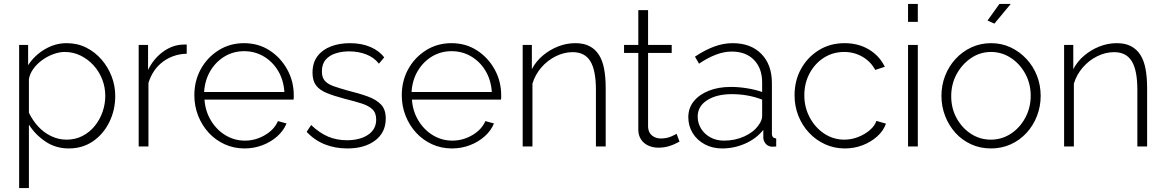

<svg xmlns="http://www.w3.org/2000/svg" viewBox="-20 -750 5966 983"><path d="M332 10Q265 10 212.5 -25.5Q160 -61 128 -112V213H78V-520H124V-416Q156 -466 209 -497.5Q262 -529 321 -529Q376 -529 421 -506.5Q466 -484 499.5 -445.5Q533 -407 551.5 -359Q570 -311 570 -259Q570 -187 540 -125.5Q510 -64 456.5 -27Q403 10 332 10ZM320 -35Q366 -35 402.5 -54Q439 -73 465 -105Q491 -137 505 -177Q519 -217 519 -259Q519 -304 503 -344.5Q487 -385 458.5 -416Q430 -447 392.5 -465.5Q355 -484 311 -484Q284 -484 253.5 -473Q223 -462 195.5 -442Q168 -422 150 -396.5Q132 -371 128 -344V-173Q146 -135 174.5 -103.5Q203 -72 241 -53.5Q279 -35 320 -35Z M936 -475Q866 -473 813.5 -433.5Q761 -394 740 -325V0H690V-520H738V-392Q765 -447 810 -481.5Q855 -516 905 -521Q915 -522 923 -522Q931 -522 936 -522Z M1232 10Q1177 10 1130 -11.5Q1083 -33 1048.5 -70.5Q1014 -108 994.5 -157.5Q975 -207 975 -262Q975 -336 1008 -396Q1041 -456 1099 -492.5Q1157 -529 1229 -529Q1303 -529 1360 -492Q1417 -455 1450.5 -394.5Q1484 -334 1484 -262Q1484 -256 1484 -250Q1484 -244 1483 -240H1027Q1031 -181 1060 -133Q1089 -85 1134.5 -57.5Q1180 -30 1234 -30Q1288 -30 1336 -58Q1384 -86 1403 -130L1447 -118Q1432 -81 1399.5 -52Q1367 -23 1323.5 -6.5Q1280 10 1232 10ZM1025 -279H1436Q1432 -340 1404 -387Q1376 -434 1330.5 -461Q1285 -488 1230 -488Q1175 -488 1130 -461Q1085 -434 1057 -387Q1029 -340 1025 -279Z M1758 10Q1696 10 1643 -11Q1590 -32 1550 -75L1573 -110Q1616 -69 1660 -50.5Q1704 -32 1756 -32Q1823 -32 1864.5 -60Q1906 -88 1906 -138Q1906 -172 1886.5 -190.5Q1867 -209 1830.5 -220.5Q1794 -232 1742 -245Q1689 -259 1652.5 -274Q1616 -289 1598 -313Q1580 -337 1580 -378Q1580 -429 1605.5 -462.5Q1631 -496 1674.5 -512.5Q1718 -529 1771 -529Q1832 -529 1877.5 -509Q1923 -489 1947 -456L1920 -424Q1895 -456 1855 -471.5Q1815 -487 1767 -487Q1731 -487 1699 -477Q1667 -467 1647.5 -444.5Q1628 -422 1628 -384Q1628 -354 1642.5 -337Q1657 -320 1686 -309.5Q1715 -299 1758 -287Q1819 -272 1863 -256Q1907 -240 1931 -214.5Q1955 -189 1955 -143Q1955 -72 1901 -31Q1847 10 1758 10Z M2294 10Q2239 10 2192 -11.5Q2145 -33 2110.5 -70.5Q2076 -108 2056.5 -157.5Q2037 -207 2037 -262Q2037 -336 2070 -396Q2103 -456 2161 -492.5Q2219 -529 2291 -529Q2365 -529 2422 -492Q2479 -455 2512.5 -394.5Q2546 -334 2546 -262Q2546 -256 2546 -250Q2546 -244 2545 -240H2089Q2093 -181 2122 -133Q2151 -85 2196.5 -57.5Q2242 -30 2296 -30Q2350 -30 2398 -58Q2446 -86 2465 -130L2509 -118Q2494 -81 2461.5 -52Q2429 -23 2385.5 -6.5Q2342 10 2294 10ZM2087 -279H2498Q2494 -340 2466 -387Q2438 -434 2392.5 -461Q2347 -488 2292 -488Q2237 -488 2192 -461Q2147 -434 2119 -387Q2091 -340 2087 -279Z M3081 0H3031V-290Q3031 -390 3002.5 -436.5Q2974 -483 2912 -483Q2868 -483 2825.5 -462Q2783 -441 2751.5 -404.5Q2720 -368 2706 -322V0H2656V-520H2703V-396Q2724 -436 2759 -465.5Q2794 -495 2837 -512Q2880 -529 2926 -529Q2969 -529 2998.5 -513.5Q3028 -498 3046.5 -469Q3065 -440 3073 -397Q3081 -354 3081 -299Z M3459 -25Q3454 -23 3439 -15Q3424 -7 3401 -0.5Q3378 6 3350 6Q3323 6 3299.5 -4.5Q3276 -15 3262 -36Q3248 -57 3248 -87V-479H3175V-520H3248V-698H3298V-520H3419V-479H3298V-99Q3300 -70 3319 -55.5Q3338 -41 3363 -41Q3394 -41 3417 -51.5Q3440 -62 3444 -65Z M3504 -150Q3504 -197 3532 -231.5Q3560 -266 3609 -285.5Q3658 -305 3722 -305Q3762 -305 3805 -298Q3848 -291 3882 -279V-328Q3882 -400 3840.5 -443Q3799 -486 3726 -486Q3687 -486 3645 -470Q3603 -454 3559 -424L3538 -460Q3589 -494 3636.5 -511.5Q3684 -529 3731 -529Q3824 -529 3878 -474Q3932 -419 3932 -324V-66Q3932 -54 3937.5 -48Q3943 -42 3954 -41V0Q3945 1 3939 1Q3933 1 3929 1Q3910 -2 3899.5 -15Q3889 -28 3888 -44V-85Q3852 -40 3795.5 -15Q3739 10 3677 10Q3628 10 3588.5 -11Q3549 -32 3526.5 -68.5Q3504 -105 3504 -150ZM3862 -107Q3872 -120 3877 -132Q3882 -144 3882 -154V-240Q3846 -254 3807 -261Q3768 -268 3727 -268Q3649 -268 3600.5 -237Q3552 -206 3552 -153Q3552 -120 3569 -92Q3586 -64 3616.5 -47Q3647 -30 3687 -30Q3743 -30 3790.5 -51.5Q3838 -73 3862 -107Z M4305 10Q4251 10 4204 -11.5Q4157 -33 4122 -70.5Q4087 -108 4067.5 -157Q4048 -206 4048 -262Q4048 -337 4081 -397Q4114 -457 4172 -493Q4230 -529 4304 -529Q4375 -529 4429 -496.5Q4483 -464 4510 -408L4461 -392Q4438 -435 4395.5 -459.5Q4353 -484 4302 -484Q4245 -484 4199 -455Q4153 -426 4125.5 -375.5Q4098 -325 4098 -262Q4098 -200 4126 -148Q4154 -96 4200.5 -65.5Q4247 -35 4303 -35Q4339 -35 4373.5 -48.5Q4408 -62 4433.5 -84Q4459 -106 4467 -131L4516 -117Q4503 -80 4471 -51.5Q4439 -23 4396.5 -6.5Q4354 10 4305 10Z M4629 0V-520H4679V0ZM4629 -638V-730H4679V-638Z M5054 10Q4999 10 4952.5 -11Q4906 -32 4872 -69.5Q4838 -107 4819 -156Q4800 -205 4800 -259Q4800 -314 4819 -362.5Q4838 -411 4872.5 -448.5Q4907 -486 4953.5 -507.5Q5000 -529 5054 -529Q5108 -529 5154 -507.5Q5200 -486 5235 -448.5Q5270 -411 5289 -362.5Q5308 -314 5308 -259Q5308 -205 5289 -156Q5270 -107 5235.5 -69.5Q5201 -32 5154.5 -11Q5108 10 5054 10ZM4850 -257Q4850 -196 4877.5 -145.5Q4905 -95 4951 -65Q4997 -35 5053 -35Q5109 -35 5155.5 -65.5Q5202 -96 5229.5 -147.5Q5257 -199 5257 -260Q5257 -321 5229.5 -372Q5202 -423 5155.5 -453.5Q5109 -484 5054 -484Q4998 -484 4952 -453Q4906 -422 4878 -371Q4850 -320 4850 -257ZM5071 -629 5036 -645 5097 -730H5155Z M5853 0H5803V-290Q5803 -390 5774.5 -436.5Q5746 -483 5684 -483Q5640 -483 5597.5 -462Q5555 -441 5523.5 -404.5Q5492 -368 5478 -322V0H5428V-520H5475V-396Q5496 -436 5531 -465.5Q5566 -495 5609 -512Q5652 -529 5698 -529Q5741 -529 5770.5 -513.5Q5800 -498 5818.5 -469Q5837 -440 5845 -397Q5853 -354 5853 -299Z"/></svg>

Font: Raleway Thin Light
Style: Regular
Weight: 300
Version: Version 4.026